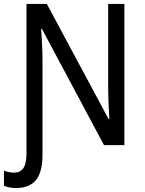

<svg xmlns="http://www.w3.org/2000/svg" viewBox="-49 -734 734 971"><path d="M166 47V-419Q166 -461 164 -505Q162 -549 159 -588H163L477 0H580V-714H498V-299Q498 -260 500 -213Q502 -166 504 -132H500L188 -714H85V37Q85 94 69 116.5Q53 139 22 139Q-4 139 -29 129V205Q-4 217 32 217Q99 217 132.5 177Q166 137 166 47Z"/></svg>

Font: Noto Sans UI SemiCondensed
Style: Regular
Weight: 400
Width: 4
Designer: Monotype Design Team
Foundry: Monotype Imaging Inc.
Version: 1.001